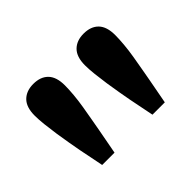

<svg xmlns="http://www.w3.org/2000/svg" viewBox="-80 -865 583 583"><g transform="rotate(-45 211.5 -573.0)"><path d="M103 -734Q134 -734 151 -716.5Q168 -699 168 -663Q168 -646 166 -623.5Q164 -601 160 -577Q156 -553 152 -531Q148 -509 145 -492L130 -412H77L61 -492Q58 -509 54 -531Q50 -553 46.5 -577Q43 -601 40.5 -623.5Q38 -646 38 -663Q38 -699 55.5 -716.5Q73 -734 103 -734ZM319 -734Q350 -734 367 -716.5Q384 -699 384 -663Q384 -646 382 -623.5Q380 -601 376 -577Q372 -553 368 -531Q364 -509 361 -492L346 -412H293L277 -492Q274 -509 270 -531Q266 -553 262.5 -577Q259 -601 256.5 -623.5Q254 -646 254 -663Q254 -699 271.5 -716.5Q289 -734 319 -734Z"/></g></svg>

Font: Source Serif 4 SemiBold
Style: Regular
Weight: 600
Designer: Frank Grießhammer
Foundry: Adobe Systems Incorporated
Version: Version 4.004;hotconv 1.0.116;makeotfexe 2.5.65601